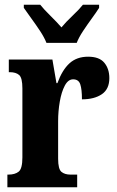

<svg xmlns="http://www.w3.org/2000/svg" viewBox="-20 -786 492 806"><path d="M11 0V-53H15Q43 -53 58.5 -65.5Q74 -78 74 -125V-415Q74 -459 60.5 -471Q47 -483 21 -483H17V-536H200L217 -437H221Q241 -492 271.5 -520Q302 -548 350 -548Q397 -548 418 -522.5Q439 -497 439 -458Q439 -412 407.5 -390.5Q376 -369 324 -369Q324 -411 317 -432Q310 -453 287 -453Q266 -453 252 -426.5Q238 -400 231 -359.5Q224 -319 224 -277V-120Q224 -76 238 -64.5Q252 -53 276 -53H304V0ZM175 -606Q166 -629 148.5 -655.5Q131 -682 112 -708Q93 -734 80 -753V-766H149Q164 -747 191.5 -720Q219 -693 238 -671Q256 -693 284.5 -720Q313 -747 328 -766H396V-753Q384 -734 365 -708Q346 -682 328.5 -655.5Q311 -629 302 -606Z"/></svg>

Font: Noto Serif Ethiopic ExtraCondensed ExtraBold
Style: Regular
Weight: 800
Width: 2
Designer: Monotype Design Team
Foundry: Monotype Imaging Inc.
Version: Version 2.102; ttfautohint (v1.8.4.7-5d5b)